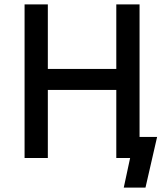

<svg xmlns="http://www.w3.org/2000/svg" viewBox="-20 -720 761 875"><path d="M92 0H198V-310H510V0H573L544 135H643L696 -96H616V-700H510V-406H198V-700H92Z"/></svg>

Font: Fixel Display Medium
Style: Regular
Weight: 500
Designer: AlfaBravo + MacPaw
Foundry: Kyrylo Tkachov, Marchela Mozhyna, Serhii Makarenko, Maria Weinstein, Zakhar Kryvoshyya
Version: Version 1.211